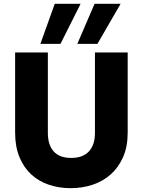

<svg xmlns="http://www.w3.org/2000/svg" viewBox="-20 -976 745 1003"><path d="M59 -702H230V-282Q230 -219 260.5 -185Q291 -151 352 -151Q413 -151 444.5 -185Q476 -219 476 -282V-702H647V-283Q647 -210 623 -155.5Q599 -101 558.5 -65Q518 -29 464 -11Q410 7 349 7Q288 7 235 -11Q182 -29 143 -65Q104 -101 81.5 -155.5Q59 -210 59 -283ZM401 -956 296 -747H191L266 -956ZM610 -956 489 -747H384L474 -956Z"/></svg>

Font: SVN-Poppins
Style: Bold
Weight: 700
Designer: Ninad Kale (Devanagari), Jonny Pinhorn (Latin)
Foundry: Indian Type Foundry
Version: Version 3.200;PS 1.000;hotconv 16.6.54;makeotf.lib2.5.65590